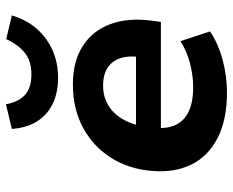

<svg xmlns="http://www.w3.org/2000/svg" viewBox="-89 -686 786 648"><g transform="rotate(-90 304.0 -362.0)"><path d="M316 11Q224 11 162.5 -20.5Q101 -52 73 -108.5Q45 -165 51 -240Q57 -319 95 -379.5Q133 -440 196.5 -474.5Q260 -509 343 -509Q421 -509 473 -475.5Q525 -442 547 -381.5Q569 -321 558 -241L554 -212H173L186 -296H450L435 -280Q441 -319 432 -347.5Q423 -376 400 -391.5Q377 -407 339 -407Q302 -407 273.5 -390Q245 -373 227.5 -344Q210 -315 203 -278L199 -249Q191 -202 203.5 -169Q216 -136 249 -119.5Q282 -103 333 -103Q373 -103 415 -114Q457 -125 489 -146L522 -46Q480 -18 425.5 -3.5Q371 11 316 11ZM366 -559Q313 -559 275 -578.5Q237 -598 216.5 -633Q196 -668 193 -715L276 -735Q284 -692 308 -670.5Q332 -649 377 -649Q422 -649 449.5 -671Q477 -693 496 -734L576 -715Q561 -665 530.5 -630.5Q500 -596 458 -577.5Q416 -559 366 -559Z"/></g></svg>

Font: Nunito Sans 9pt ExtraBold
Style: Italic
Weight: 800
Italic angle: -9°
Version: Version 3.101;gftools[0.9.27]